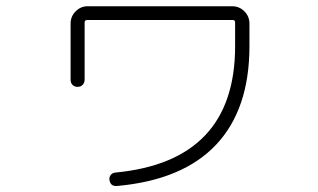

<svg xmlns="http://www.w3.org/2000/svg" viewBox="-20 -580 1040 628"><path d="M210.9 -319.3V-502.9Q210.9 -526.4 227.5 -543Q244.1 -559.6 266.6 -559.6H739.3Q762.7 -559.6 779.3 -543Q795.9 -526.4 795.9 -502.9V-428.7Q795.9 -222.7 687 -106.9Q578.1 8.8 363.3 28.3Q340.8 30.3 337.9 7.8Q336.9 -1 342.3 -7.8Q347.7 -14.6 357.4 -15.6Q749 -52.7 749 -428.7V-506.8Q749 -514.6 741.2 -514.6H265.6Q256.8 -514.6 256.8 -506.8V-319.3Q256.8 -309.6 250.5 -302.7Q244.1 -295.9 233.9 -295.9Q223.6 -295.9 217.3 -302.2Q210.9 -308.6 210.9 -319.3Z"/></svg>

Font: Rounded Mgen+ 1m light
Style: Regular
Weight: 200
Designer: [Source Han Sans]
Ryoko NISHIZUKA  (kana & ideographs); Paul D. Hunt (Latin, Greek & Cyrillic); Wenlong ZHANG  (bopomofo
Version: Version 1.059.20150602